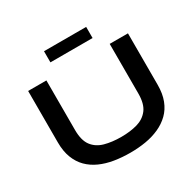

<svg xmlns="http://www.w3.org/2000/svg" viewBox="-175 -1006 1231 1211"><g transform="rotate(-30 440.5 -400.5)"><path d="M671 -286V-647H804V-272Q804 -208 785.5 -160Q767 -112 733 -79Q699 -46 653.5 -25.5Q608 -5 554.5 4Q501 13 442 13Q381 13 326 4Q271 -5 225.5 -25.5Q180 -46 147 -79Q114 -112 95.5 -160Q77 -208 77 -272V-647H210V-286Q210 -210 240 -170.5Q270 -131 322.5 -116.5Q375 -102 442 -102Q507 -102 558.5 -116.5Q610 -131 640.5 -170.5Q671 -210 671 -286ZM289 -733V-814H596V-733Z"/></g></svg>

Font: Syne Modified
Style: Bold
Weight: 700
Designer: Lucas Descroix
Foundry: Bonjour Monde
Version: Version 2.200